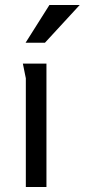

<svg xmlns="http://www.w3.org/2000/svg" viewBox="-20 -753 341 773"><path d="M84 -438Q84 -439 81 -452.5Q78 -466 75.5 -480Q73 -494 72 -497H167V0H84ZM179 -733H301L161 -581H83Z"/></svg>

Font: Rosario Light
Style: Regular
Weight: 300
Designer: Hector Gatti
Foundry: Omnibus Type
Version: Version 1.101; ttfautohint (v1.8.1.43-b0c9)